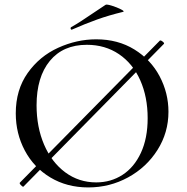

<svg xmlns="http://www.w3.org/2000/svg" viewBox="-20 -808 816 840"><path d="M82 9Q78 9 71 1.5Q64 -6 67 -9L680 -631H682Q686 -631 693 -625Q700 -619 697 -616L83 8ZM49 -312Q49 -415 101 -488.5Q153 -562 234.5 -599Q316 -636 401 -636Q496 -636 568 -591.5Q640 -547 678.5 -474Q717 -401 717 -319Q717 -228 669 -152Q621 -76 540.5 -32Q460 12 366 12Q273 12 200.5 -31.5Q128 -75 88.5 -149.5Q49 -224 49 -312ZM626 -291Q626 -384 593.5 -457Q561 -530 500.5 -571Q440 -612 360 -612Q256 -612 198 -541.5Q140 -471 140 -347Q140 -252 173 -175Q206 -98 265.5 -54Q325 -10 401 -10Q465 -10 516 -43Q567 -76 596.5 -139.5Q626 -203 626 -291ZM294 -678Q290 -678 289 -682.5Q288 -687 291 -689Q327 -709 394 -755Q426 -777 442 -787Q447 -790 469.5 -783Q492 -776 509.5 -767Q527 -758 518 -756Q456 -741 404.5 -722.5Q353 -704 296 -679Z"/></svg>

Font: Cormorant Garamond Medium
Style: Regular
Weight: 500
Designer: Christian Thalmann (Catharsis Fonts)
Foundry: Catharsis Fonts
Version: Version 4.000